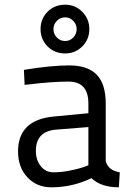

<svg xmlns="http://www.w3.org/2000/svg" viewBox="-20 -789 573 819"><path d="M431 -347V-101Q442 -62 491 -54L487 10Q411 10 370 -29Q289 10 199 10Q137 10 97 -32.5Q57 -75 57 -143Q57 -278 210 -292L357 -306V-348Q357 -441 272 -441Q236 -441 189.5 -437.5Q143 -434 114 -430L85 -427L82 -491Q198 -510 275 -510Q354 -510 392.5 -470.5Q431 -431 431 -347ZM357 -247 219 -236Q133 -229 133 -145Q133 -106 154 -80Q175 -54 208 -54Q242 -54 279 -61.5Q316 -69 336 -76L357 -84ZM258 -769Q301 -769 331 -738.5Q361 -708 361 -665Q361 -621 331 -591Q301 -561 258 -561Q213 -561 183 -591Q153 -621 153 -665Q153 -709 183 -739Q213 -769 258 -769ZM208 -665Q208 -644 222.5 -629Q237 -614 258 -614Q278 -614 292.5 -629Q307 -644 307 -665Q307 -685 292.5 -700Q278 -715 258 -715Q237 -715 222.5 -700Q208 -685 208 -665Z"/></svg>

Font: TypoPRO Titillium Maps
Style: 400 wt
Weight: 400
Designer: Campivisivi
Foundry: Accademia di Belle Arti di Urbino and students of MA course of Visual design
Version: Version 001.001